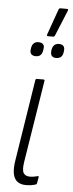

<svg xmlns="http://www.w3.org/2000/svg" viewBox="-57 -843 334 878"><g transform="rotate(5 110.0 -403.5)"><path d="M97 6Q73 6 58 -5Q43 -16 38 -39.5Q33 -63 39 -101L98 -475Q99 -482 105 -482H135Q142 -482 140 -475L80 -99Q74 -61 82.5 -47.5Q91 -34 111 -34Q121 -34 129.5 -35.5Q138 -37 146 -39Q153 -42 152 -34L147 -7Q146 -2 143 -1Q134 2 122.5 4Q111 6 97 6ZM139 -681Q131 -681 134 -689L176 -807Q178 -813 185 -813H215Q218 -813 219 -811Q220 -809 219 -806L170 -687Q168 -681 161 -681ZM91 -585Q77 -585 70 -592Q63 -599 65 -614L66 -621Q71 -650 98 -650Q112 -650 119 -642.5Q126 -635 123 -620L122 -613Q117 -585 91 -585ZM184 -585Q171 -585 164.5 -592Q158 -599 159 -614L160 -621Q165 -650 192 -650Q206 -650 212.5 -642.5Q219 -635 217 -620L216 -613Q212 -585 184 -585Z"/></g></svg>

Font: Sofia Sans Extra Condensed Light
Style: Italic
Weight: 300
Italic angle: -9°
Version: Version 4.100